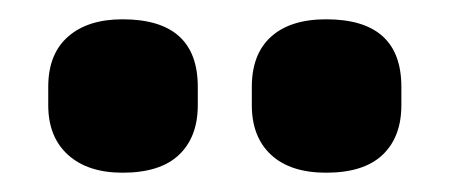

<svg xmlns="http://www.w3.org/2000/svg" viewBox="-20 -735 466 199"><path d="M107 -556Q71 -556 50.5 -574.5Q30 -593 30 -626V-645Q30 -679 50.5 -697Q71 -715 107 -715Q185 -715 185 -645V-626Q185 -593 165.5 -574.5Q146 -556 107 -556ZM318 -556Q281 -556 261 -574.5Q241 -593 241 -626V-645Q241 -679 261 -697Q281 -715 318 -715Q396 -715 396 -645V-626Q396 -593 376.5 -574.5Q357 -556 318 -556Z"/></svg>

Font: Sofia Sans Black
Style: Regular
Weight: 900
Designer: Botio Nikoltchev, Ani Petrova
Foundry: lettersoup
Version: Version 4.100; ttfautohint (v1.8.3)